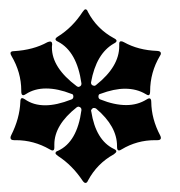

<svg xmlns="http://www.w3.org/2000/svg" viewBox="-20 -761 392 419"><path d="M106.9 -681.6Q138.2 -701.2 160.2 -734.9Q164.1 -740.7 166.5 -740.7Q169.9 -740.7 171.9 -734.9Q191.4 -697.8 228.5 -677.7Q234.4 -674.8 234.4 -671.9Q234.4 -668.9 228.5 -666Q189.9 -644 178.7 -581.5V-581.1V-580.6V-580.1Q178.7 -576.7 182.1 -574.7Q185.1 -573.7 185.5 -573.7Q188 -573.7 189.9 -575.7Q240.2 -615.7 240.2 -660.2V-660.6V-662.1V-662.6V-663.1V-663.6V-664.1V-664.6V-665V-665.5Q240.2 -670.9 244.1 -670.9Q247.1 -670.9 250.5 -668.9Q281.7 -651.4 323.2 -649.9Q331.1 -649.4 331.1 -644.5Q331.1 -641.6 329.1 -639.2Q307.6 -603 307.6 -561.5Q307.6 -553.2 303.7 -553.2Q301.8 -553.2 297.9 -555.7Q278.3 -567.4 252.9 -567.4Q229 -567.4 199.2 -556.2Q194.8 -555.7 194.8 -550.3Q194.8 -545.4 199.2 -543.9Q229.5 -531.7 255.4 -531.7Q280.3 -531.7 299.8 -543.9Q303.7 -546.4 305.7 -546.4Q310.1 -546.4 310.1 -538.6Q310.5 -501.5 329.6 -465.3Q331.1 -462.4 331.1 -460Q331.1 -455.1 323.7 -455.1H323.2H322.8H320.8H319.8H319.3H318.8H318.4Q278.8 -455.1 245.6 -435.1Q241.7 -432.6 239.7 -432.6Q235.4 -432.6 235.4 -440.4V-440.9V-441.4V-441.9V-442.4Q235.4 -485.4 189.9 -523.9Q188 -525.4 185.1 -525.4Q183.1 -525.4 182.6 -524.9Q178.7 -522 178.7 -519Q178.7 -518.1 179.2 -517.6Q189 -455.1 228.5 -436Q233.9 -433.6 233.9 -430.7Q233.9 -428.2 228.5 -424.3Q191.9 -404.3 171.9 -366.7Q169.9 -361.8 166.5 -361.8Q163.6 -361.8 160.2 -366.7Q137.7 -400.4 106.9 -420.4Q101.1 -424.3 101.1 -426.8Q101.1 -430.2 106.9 -432.1Q148.4 -451.2 157.7 -520.5V-521V-521.5Q157.7 -525.4 154.3 -527.3Q152.3 -528.3 151.4 -528.3Q149.9 -528.3 147.5 -526.9Q98.6 -488.3 98.6 -445.8V-443.4V-442.4V-441.9V-440.9V-439.9V-439.5V-439Q98.6 -432.6 94.7 -432.6Q92.3 -432.6 88.4 -435.1Q53.7 -455.1 14.6 -455.1H14.2H12.7H11.7H11.2H10.7Q2.9 -455.1 2.9 -460.4Q2.9 -462.9 4.4 -465.8Q22.9 -502.4 24.4 -538.6Q24.4 -546.9 28.3 -546.9Q30.3 -546.9 34.2 -544.4Q52.7 -531.2 78.6 -531.2Q103.5 -531.2 135.7 -543.9Q140.1 -545.4 140.1 -550.3Q140.1 -555.7 135.7 -556.2Q106 -567.9 80.6 -567.9Q55.2 -567.9 36.6 -555.7Q32.7 -553.2 30.8 -553.2Q26.4 -553.2 26.4 -561.5V-562.5V-563V-563.5Q26.4 -603 4.9 -639.2Q2.9 -642.6 2.9 -645Q2.9 -649.4 10.7 -649.4Q52.7 -651.9 83.5 -668.9Q87.4 -670.4 89.4 -670.4Q93.8 -670.4 93.8 -664.6V-664.1V-663.6V-663.1Q93.3 -661.1 93.3 -657.2Q93.3 -613.3 147.5 -572.8Q149.9 -571.3 151.4 -571.3Q152.3 -571.3 154.3 -572.3Q157.7 -574.2 157.7 -578.1V-578.6V-579.1Q147.9 -648.4 106.9 -669.9Q101.1 -672.4 101.1 -675.3Q101.1 -678.2 106.9 -681.6Z"/></svg>

Font: UnifrakturMaguntia sl
Style: Regular
Weight: 400
Designer: j. 'mach' wust, based on a font by Peter Wiegel, original typeface by Carl Albert Fahrenwaldt 1901
Version: Version 2010-11-24